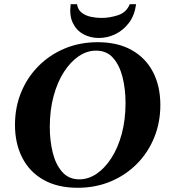

<svg xmlns="http://www.w3.org/2000/svg" viewBox="-20 -880 804 910"><path d="M443 -680Q538 -680 604.5 -642.5Q671 -605 705.5 -538Q740 -471 740 -382Q740 -300 711 -228.5Q682 -157 629 -103.5Q576 -50 504.5 -20Q433 10 348 10Q253 10 186.5 -27.5Q120 -65 85.5 -132.5Q51 -200 51 -288Q51 -371 80 -442Q109 -513 162 -566.5Q215 -620 286.5 -650Q358 -680 443 -680ZM356 -30Q399 -30 438 -56.5Q477 -83 508 -131Q539 -179 557 -245.5Q575 -312 575 -392Q575 -457 561 -513.5Q547 -570 516.5 -605Q486 -640 435 -640Q392 -640 353 -613.5Q314 -587 283 -539Q252 -491 234 -424.5Q216 -358 216 -278Q216 -213 230 -156.5Q244 -100 275 -65Q306 -30 356 -30ZM595 -860H625Q618 -807 591 -771.5Q564 -736 526.5 -718Q489 -700 448 -700Q408 -700 375 -718Q342 -736 325 -771.5Q308 -807 315 -860H345Q349 -834 367 -820Q385 -806 410 -800.5Q435 -795 461 -795Q500 -795 539.5 -808Q579 -821 595 -860Z"/></svg>

Font: Brygada 1918
Style: Bold Italic
Weight: 700
Italic angle: -8°
Designer: Mateusz Machalski | Borys Kosmynka | Przemek Hoffer
Foundry: NIEPODLEGLA 2018
Version: Version 3.006